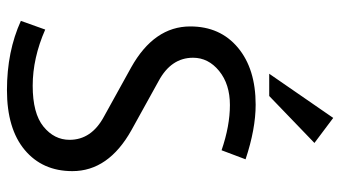

<svg xmlns="http://www.w3.org/2000/svg" viewBox="-233 -733 978 552"><g transform="rotate(90 256.0 -457.0)"><path d="M412 -605Q342 -629 282 -629Q222 -629 184 -598Q146 -567 146 -523Q146 -460 213 -424L354 -346Q472 -280 472 -176Q472 -90 411 -39Q350 12 239 12Q128 12 40 -28L65 -98Q147 -62 226.5 -62Q306 -62 344 -93Q382 -124 382 -168Q382 -231 315 -267L174 -345Q56 -411 56 -515Q56 -601 117 -652Q178 -703 281 -703Q351 -703 438 -674ZM256 -742H192L319 -926L391 -872Z"/></g></svg>

Font: Average Sans
Style: Regular
Weight: 400
Designer: Eduardo Rodriguez Tunni
Foundry: Eduardo Rodriguez Tunni
Version: Version 1.001